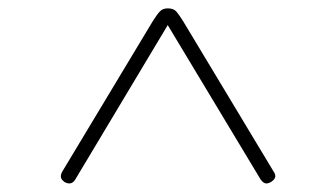

<svg xmlns="http://www.w3.org/2000/svg" viewBox="-20 -1166 803 459"><path d="M129 -756 345 -1115Q355 -1131 362 -1138.5Q369 -1146 381 -1146Q395 -1146 401.5 -1138.5Q408 -1131 418 -1115L634 -756Q639 -749 638 -743Q637 -737 628 -731Q619 -726 613.5 -728Q608 -730 603 -737L381 -1106L160 -737Q156 -730 149.5 -728Q143 -726 134 -731Q126 -737 125.5 -743Q125 -749 129 -756Z"/></svg>

Font: Playwrite BR Thin
Style: Regular
Weight: 250
Version: Version 1.003